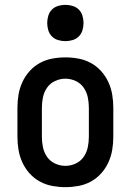

<svg xmlns="http://www.w3.org/2000/svg" viewBox="-20 -765 540 793"><path d="M250 8Q223 8 196 3Q169 -2 145 -15Q121 -28 102.5 -48.5Q84 -69 72.5 -94Q61 -119 56.5 -146Q52 -173 52 -200V-320Q52 -347 56.5 -374Q61 -401 72.5 -426Q84 -451 102.5 -471.5Q121 -492 145 -505Q169 -518 196 -523Q223 -528 250 -528Q277 -528 304 -523Q331 -518 355 -505Q379 -492 397.5 -471.5Q416 -451 427.5 -426Q439 -401 443.5 -374Q448 -347 448 -320V-200Q448 -173 443.5 -146Q439 -119 427.5 -94Q416 -69 397.5 -48.5Q379 -28 355 -15Q331 -2 304 3Q277 8 250 8ZM250 -80Q272 -80 292.5 -89.5Q313 -99 325.5 -117Q338 -135 342.5 -156.5Q347 -178 347 -200V-320Q347 -342 342.5 -363.5Q338 -385 325.5 -403Q313 -421 292.5 -430.5Q272 -440 250 -440Q228 -440 207.5 -430.5Q187 -421 174.5 -403Q162 -385 157.5 -363.5Q153 -342 153 -320V-200Q153 -178 157.5 -156.5Q162 -135 174.5 -117Q187 -99 207.5 -89.5Q228 -80 250 -80ZM250 -595Q235 -595 220 -599.5Q205 -604 194.5 -614.5Q184 -625 179.5 -640Q175 -655 175 -670Q175 -685 179.5 -700Q184 -715 194.5 -725.5Q205 -736 220 -740.5Q235 -745 250 -745Q265 -745 280 -740.5Q295 -736 305.5 -725.5Q316 -715 320.5 -700Q325 -685 325 -670Q325 -655 320.5 -640Q316 -625 305.5 -614.5Q295 -604 280 -599.5Q265 -595 250 -595Z"/></svg>

Font: Iosevka Term Semibold
Style: Regular
Weight: 600
Monospace: yes
Designer: Belleve Invis
Foundry: Belleve Invis
Version: Version 31.4.0